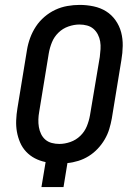

<svg xmlns="http://www.w3.org/2000/svg" viewBox="-20 -763 540 783"><path d="M149 0 166 -102Q142 -107 122 -117.5Q102 -128 86.5 -144.5Q71 -161 62 -182Q53 -203 49 -225.5Q45 -248 46 -272.5Q47 -297 51 -321L90 -559Q94 -584 103 -608.5Q112 -633 126.5 -655Q141 -677 161.5 -694.5Q182 -712 205.5 -723Q229 -734 254.5 -738.5Q280 -743 305 -743Q334 -743 362 -737Q390 -731 412.5 -717Q435 -703 451 -680.5Q467 -658 474 -631.5Q481 -605 480.5 -576Q480 -547 475 -518L436 -280Q432 -258 425.5 -236.5Q419 -215 407 -194.5Q395 -174 378.5 -156.5Q362 -139 342 -126.5Q322 -114 299.5 -107Q277 -100 255 -98L239 0ZM222 -176Q244 -176 267 -184Q290 -192 307.5 -209Q325 -226 334 -248Q343 -270 347 -293L387 -531Q389 -547 390 -563Q391 -579 388.5 -594Q386 -609 379 -622.5Q372 -636 361 -645.5Q350 -655 335 -659Q320 -663 304 -663Q282 -663 259 -655Q236 -647 218.5 -630Q201 -613 192 -591Q183 -569 179 -546L140 -308Q137 -292 136.5 -276Q136 -260 138.5 -245Q141 -230 147.5 -216.5Q154 -203 165 -193.5Q176 -184 191 -180Q206 -176 222 -176Z"/></svg>

Font: Iosevka Medium
Style: Italic
Weight: 500
Italic angle: -9°
Monospace: yes
Designer: Belleve Invis
Foundry: Belleve Invis
Version: Version 32.5.0; ttfautohint (v1.8.4)